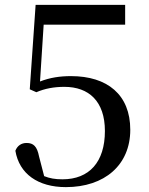

<svg xmlns="http://www.w3.org/2000/svg" viewBox="-20 -752 609 787"><path d="M250 15C409 15 514 -76 514 -220C514 -364 420 -440 271 -440C226 -440 185 -434 144 -418L159 -651H493V-732H126L102 -386L129 -374C164 -389 201 -396 244 -396C344 -396 410 -337 410 -215C410 -88 346 -17 236 -17C205 -17 184 -21 161 -30L140 -111C132 -152 117 -166 89 -166C68 -166 51 -155 43 -134C59 -39 136 15 250 15Z"/></svg>

Font: Noto Serif TC Medium
Style: Regular
Weight: 500
Designer: Ryoko NISHIZUKA 西塚涼子 (kana & ideographs); Frank Grießhammer (Latin, Greek & Cyrillic); Wenlong ZHANG 张文龙 (bopomofo); San
Foundry: Adobe
Version: Version 2.001;hotconv 1.1.0;makeotfexe 2.6.0